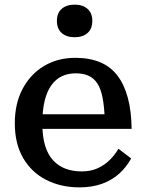

<svg xmlns="http://www.w3.org/2000/svg" viewBox="-20 -798 630 830"><path d="M163 -264Q163 -208 175 -168.5Q187 -129 210 -104.5Q233 -80 264 -68.5Q295 -57 333 -57Q373 -57 403 -71Q433 -85 455 -107Q477 -129 492 -155L547 -113Q527 -76 495.5 -47.5Q464 -19 421 -3.5Q378 12 324 12Q243 12 179.5 -20.5Q116 -53 80 -115Q44 -177 44 -265Q44 -350 77.5 -413.5Q111 -477 170 -512.5Q229 -548 306 -548Q367 -548 412.5 -529Q458 -510 487.5 -471.5Q517 -433 532.5 -375.5Q548 -318 549 -241H135V-304H458L433 -280Q431 -336 423.5 -375Q416 -414 401 -437Q386 -460 363 -470.5Q340 -481 307 -481Q274 -481 247.5 -468.5Q221 -456 202 -429.5Q183 -403 173 -362Q163 -321 163 -264ZM303 -637Q268 -637 247 -655Q226 -673 226 -708Q226 -742 247 -760Q268 -778 303 -778Q337 -778 358 -760Q379 -742 379 -708Q379 -673 358 -655Q337 -637 303 -637Z"/></svg>

Font: Roboto Serif 20pt Medium
Style: Regular
Weight: 500
Version: Version 1.008